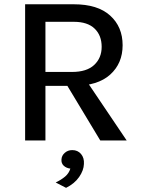

<svg xmlns="http://www.w3.org/2000/svg" viewBox="-20 -657 666 898"><path d="M97.5 0V-637H325.5Q437 -637 495.2 -584.2Q553.5 -531.5 553.5 -445.5Q553.5 -360.5 495.2 -308Q437 -255.5 325.5 -255.5H192.5V0ZM449 0 272.5 -293H375L572.5 0ZM192.5 -320.5H317Q385.5 -320.5 420.5 -353.2Q455.5 -386 455.5 -438Q455.5 -491.5 422.5 -523.2Q389.5 -555 325.5 -555H192.5ZM289 221.5 240.5 196.5Q266.5 184 284.5 168.8Q302.5 153.5 309 131.5Q290.5 129.5 278.2 118.2Q266 107 267.5 88.5Q268.5 70.5 283 57.8Q297.5 45 318 45Q343.5 45 359 63.2Q374.5 81.5 372.5 110Q371.5 140 350 171Q328.5 202 289 221.5Z"/></svg>

Font: Karla Medium
Style: Regular
Weight: 500
Designer: Jonathan Pinhorn
Version: Version 2.001